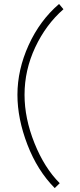

<svg xmlns="http://www.w3.org/2000/svg" viewBox="-20 -839 407 978"><path d="M284.2 94.2Q206.1 16.1 155.5 -110.1Q105 -236.3 105 -356Q105 -481.9 159.4 -597.9Q213.9 -713.9 303.2 -792L280.8 -818.8Q182.6 -734.4 125.7 -608.9Q68.8 -483.4 68.8 -356Q68.8 -234.4 119.6 -102.3Q170.4 29.8 258.8 119.1Z"/></svg>

Font: Comic Neue Angular Light
Style: Regular
Weight: 300
Designer: Craig Rozynski
Foundry: Craig Rozynski
Version: Version 2.003